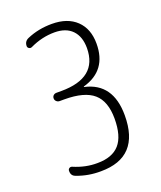

<svg xmlns="http://www.w3.org/2000/svg" viewBox="-139 -829 778 927"><g transform="rotate(-20 250.0 -365.0)"><path d="M95.7 -11.7Q73.2 -19.5 74.2 -44.9Q74.2 -52.7 80.6 -57.1Q86.9 -61.5 94.7 -58.6Q156.2 -32.2 216.8 -33.2Q293 -33.2 330.1 -75.2Q367.2 -117.2 367.2 -207Q367.2 -295.9 320.8 -336.4Q274.4 -377 170.9 -377H146.5Q137.7 -377 130.9 -383.3Q124 -389.6 124 -398.9Q124 -408.2 130.4 -414.1Q136.7 -419.9 146.5 -419.9H170.9Q357.4 -419.9 358.4 -572.3Q358.4 -631.8 326.7 -664.6Q294.9 -697.3 236.3 -697.3Q171.9 -697.3 110.4 -668Q102.5 -664.1 95.2 -668.5Q87.9 -672.9 87.9 -680.7Q87.9 -705.1 110.4 -714.8Q168.9 -740.2 238.3 -740.2Q318.4 -740.2 363.8 -696.8Q409.2 -653.3 409.2 -577.1Q409.2 -439.5 281.2 -403.3Q280.3 -403.3 280.3 -402.3Q280.3 -400.4 281.2 -400.4Q418.9 -370.1 418.9 -205.1Q418.9 9.8 218.8 9.8Q154.3 10.7 95.7 -11.7Z"/></g></svg>

Font: Rounded-L Mgen+ 1mn light
Style: Regular
Weight: 200
Designer: [Source Han Sans]
Ryoko NISHIZUKA  (kana & ideographs); Paul D. Hunt (Latin, Greek & Cyrillic); Wenlong ZHANG  (bopomofo
Version: Version 1.059.20150602